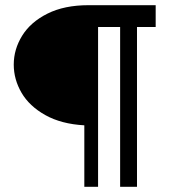

<svg xmlns="http://www.w3.org/2000/svg" viewBox="-20 -720 663 740"><path d="M305 -237Q216 -242 154.5 -276.5Q93 -311 63 -362.5Q33 -414 33 -471Q33 -530 65.5 -582.5Q98 -635 163 -667.5Q228 -700 321 -700H580V-616H508V0H443V-616H358V0H305Z"/></svg>

Font: Cabin Medium
Style: Regular
Weight: 500
Designer: Pablo Impallari
Foundry: Pablo Impallari. http://www.impallari.com Igino Marini. http://www.ikern.com
Version: Version 2.200